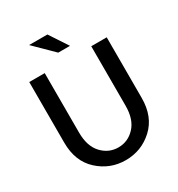

<svg xmlns="http://www.w3.org/2000/svg" viewBox="-209 -1031 1085 1172"><g transform="rotate(-30 334.0 -445.0)"><path d="M61 -701H170V-282Q170 -186 218 -134.5Q266 -83 334 -83Q402 -83 450 -134.5Q498 -186 498 -282V-701H607V-274Q607 -142 526 -67.5Q445 7 334 7Q224 7 142.5 -67.5Q61 -142 61 -274ZM173 -897H302L387 -768H304Z"/></g></svg>

Font: LT Superior Semi-bold
Style: Regular
Weight: 600
Designer: Daniel Lyons
Foundry: LyonsType
Version: Version 1.0